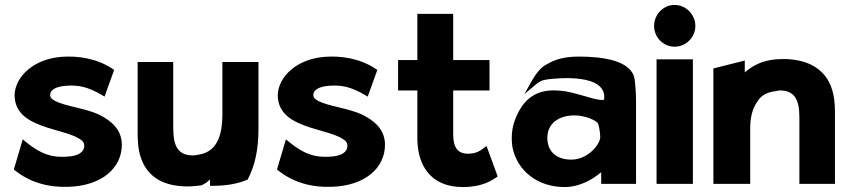

<svg xmlns="http://www.w3.org/2000/svg" viewBox="-20 -734 3437 777"><path d="M36 -48C101 6 179 25 257 22C393 18 473 -55 473 -148C473 -211 429 -246 381 -270C323 -297 247 -303 204 -325C189 -333 183 -339 183 -350C183 -370 206 -384 248 -387C299 -391 339 -381 393 -349L403 -343L442 -451L436 -455C372 -498 295 -509 229 -504C115 -495 42 -424 39 -350C39 -271 102 -241 167 -219C213 -204 265 -193 297 -175C312 -166 321 -159 321 -144C321 -118 296 -102 250 -100C193 -96 147 -108 83 -161L72 -170Z M537 -483V-203C537 -190 537 -176 538 -164C543 -56 601 10 709 19C737 22 767 20 795 16C809 10 820 2 830 -8V18H840C898 18 944 9 982 -7C1012 -63 1026 -130 1026 -213V-483H880V-274C880 -177 854 -116 777 -107C772 -106 767 -105 762 -105C709 -105 686 -133 682 -191C681 -208 681 -225 681 -243V-483Z M1101 -48C1166 6 1244 25 1322 22C1458 18 1538 -55 1538 -148C1538 -211 1494 -246 1446 -270C1388 -297 1312 -303 1269 -325C1254 -333 1248 -339 1248 -350C1248 -370 1271 -384 1313 -387C1364 -391 1404 -381 1458 -349L1468 -343L1507 -451L1501 -455C1437 -498 1360 -509 1294 -504C1180 -495 1107 -424 1104 -350C1104 -271 1167 -241 1232 -219C1278 -204 1330 -193 1362 -175C1377 -166 1386 -159 1386 -144C1386 -118 1361 -102 1315 -100C1258 -96 1212 -108 1148 -161L1137 -170Z M1994 -20 1949 -143 1938 -135C1922 -123 1906 -112 1874 -112C1833 -112 1814 -136 1814 -191V-368H1961V-491H1814V-678H1669V-491H1591V-368H1669V-171C1670 -67 1721 23 1853 23C1933 23 1971 -4 1994 -20Z M2197 -476C2168 -464 2145 -430 2130 -403L2102 -353L2146 -390C2161 -403 2172 -410 2197 -413C2237 -418 2436 -438 2425 -333C2425 -331 2424 -328 2407 -330C2371 -334 2301 -363 2247 -367C2221 -369 2199 -369 2175 -363C2113 -346 2082 -298 2063 -246C2051 -212 2048 -176 2054 -137C2074 -41 2157 23 2265 23C2329 23 2382 -11 2413 -37V10H2554V-320C2554 -354 2552 -384 2548 -415C2535 -490 2417 -505 2323 -505C2265 -505 2228 -494 2197 -476ZM2292 -88C2232 -88 2195 -121 2195 -176C2195 -236 2243 -267 2305 -267C2349 -267 2391 -247 2400 -235C2405 -219 2409 -198 2409 -179C2409 -151 2360 -88 2292 -88Z M2627 -629C2627 -583 2664 -545 2710 -545C2755 -545 2794 -582 2794 -629C2794 -675 2756 -714 2710 -714C2664 -714 2627 -675 2627 -629ZM2784 10V-494H2637V10Z M3359 10V-270C3359 -283 3359 -296 3358 -309C3352 -423 3287 -489 3164 -495H3163C3150 -495 3136 -495 3122 -494C3067 -490 3026 -469 2994 -441V-489L2867 -457V10H3016V-216C3016 -263 3027 -298 3045 -323C3059 -347 3083 -361 3119 -365C3124 -366 3129 -368 3135 -368C3192 -368 3215 -336 3215 -260V10Z"/></svg>

Font: Bluebird
Style: SfBd
Weight: 700
Designer: Jasper
Foundry: Cannot Into Space Fonts
Version: Version 0.98